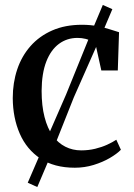

<svg xmlns="http://www.w3.org/2000/svg" viewBox="-20 -666 540 775"><path d="M282 11Q198.5 11 143 -26Q87.5 -63 59.8 -126.5Q32 -190 31.5 -270Q31.5 -332 49.5 -385.8Q67.5 -439.5 103.2 -480Q139 -520.5 191 -543.2Q243 -566 310.5 -566Q345.5 -566 374.2 -560.2Q403 -554.5 424.8 -547.2Q446.5 -540 460.5 -536L455.5 -381.5H389L366.5 -483.5Q364.5 -492 353.2 -498.5Q342 -505 326 -509Q310 -513 293 -513Q250.5 -513 218 -489Q185.5 -465 167 -417.8Q148.5 -370.5 148 -299.5Q148 -239 159.8 -193.5Q171.5 -148 193 -118.2Q214.5 -88.5 243.8 -73.8Q273 -59 307.5 -59Q337.5 -59 364.2 -65.5Q391 -72 412.8 -82Q434.5 -92 449.5 -102L468 -61.5Q452 -45 423.2 -28.2Q394.5 -11.5 358 -0.2Q321.5 11 282 11ZM130.5 89 92 71.5 149 -60.5 246.5 -284 349.5 -538 395 -646 433.5 -629 387.5 -520.5 278 -273 187 -44Z"/></svg>

Font: Merriweather 28pt Medium
Style: Regular
Weight: 500
Version: Version 2.100